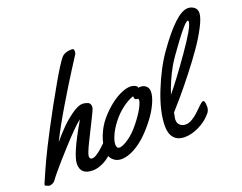

<svg xmlns="http://www.w3.org/2000/svg" viewBox="-142 -960 1511 1201"><g transform="rotate(-20 614.0 -360.0)"><path d="M460 -144Q463.4 -121.6 463.4 -109.9Q463.4 -95.7 460 -88.9Q454.1 -76.7 438.2 -59.3Q422.4 -42 400.1 -24.4Q377.9 -6.8 348.4 5.6Q318.8 18.1 290.5 18.1Q210 18.1 210 -53.2Q210 -115.2 317.9 -300.3Q321.8 -307.1 323.2 -310.1Q285.6 -283.7 179.4 -166.3Q73.2 -48.8 38.1 0Q35.2 4.4 23.4 9.8Q11.7 15.1 4.4 15.1Q-1.5 15.1 -9 11Q-16.6 6.8 -18.6 6.8Q-24.9 6.8 -24.9 1.5Q-24.9 -1.5 -22.9 -6.8Q9.8 -83 38.1 -143.8Q66.4 -204.6 127.4 -321Q188.5 -437.5 269 -578.1Q322.8 -671.9 353 -710.9Q374.5 -738.8 425.3 -738.8Q428.2 -738.8 430.4 -738.3Q432.6 -737.8 434.8 -736.1Q437 -734.4 438 -730.2Q439 -726.1 439 -719.7Q439 -711.4 436 -704.1L383.8 -622.6Q331.5 -541 262.5 -425Q193.4 -309.1 149.9 -221.2Q182.1 -260.3 217.8 -296.6Q253.4 -333 297.9 -364.5Q342.3 -396 371.1 -396Q386.7 -396 406.2 -388.2Q422.9 -381.8 422.9 -355Q422.9 -345.2 391.1 -282.7Q359.4 -220.2 327.6 -155Q295.9 -89.8 295.9 -73.2Q295.9 -53.7 313 -53.7Q317.9 -53.7 326.2 -56.2Q335.9 -59.1 355 -73.2Q374 -87.4 389.6 -102.1Q405.3 -116.7 421.9 -132.6Q438.5 -148.4 439 -148.9Q444.8 -153.3 449.7 -153.3Q459 -153.3 460 -144Z M800.3 -320.8Q800.3 -291.5 781.2 -248.3Q762.2 -205.1 729 -160.4Q695.8 -115.7 656 -76.4Q616.2 -37.1 570.1 -12Q523.9 13.2 483.4 13.2Q448.7 13.2 426 -10.5Q403.3 -34.2 403.3 -67.9Q403.3 -118.7 424.1 -169.9Q444.8 -221.2 477.5 -260.5Q510.3 -299.8 548.6 -330.8Q586.9 -361.8 623.8 -378.4Q660.6 -395 688 -395Q701.7 -395 712.6 -390.9Q723.6 -386.7 728.5 -382.1Q733.4 -377.4 733.4 -374V-371.1Q740.2 -372.1 750 -372.1Q769.5 -372.1 784.9 -358.9Q800.3 -345.7 800.3 -320.8ZM705.6 -307.1H702.1Q685.1 -307.1 685.1 -332Q649.4 -320.3 610.4 -291Q571.3 -261.7 539.1 -220.2Q509.3 -181.6 493.4 -145.8Q477.5 -109.9 477.1 -86.4Q477.1 -59.1 497.1 -59.1Q517.1 -59.1 556.6 -85.4Q596.2 -111.8 636.2 -162.1Q673.8 -209.5 693.1 -245.4Q712.4 -281.2 712.4 -297.4Q712.4 -307.1 705.6 -307.1Z M1253.4 -682.1Q1253.4 -650.4 1223.1 -592Q1192.9 -533.7 1150.4 -472.9Q1107.9 -412.1 1054.2 -343.8Q1000.5 -275.4 961.4 -229.5Q922.4 -183.6 891.1 -148.9Q890.6 -143.1 887 -127.2Q883.3 -111.3 883.3 -102.1Q883.3 -79.1 898.2 -66.2Q913.1 -53.2 936 -53.2Q957 -53.2 982.2 -68.8Q1007.3 -84.5 1025.9 -103.5Q1044.4 -122.6 1061.8 -138.2Q1079.1 -153.8 1085.4 -153.8Q1098.1 -153.8 1098.1 -118.2V-108.4Q1098.1 -98.1 1094.2 -88.9Q1090.3 -79.6 1087.2 -75.7Q1084 -71.8 1075.2 -62Q1044.9 -27.8 996.3 -4.4Q947.8 19 903.3 19Q856 19 832 -9Q808.1 -37.1 808.1 -85.9Q808.1 -181.2 859.1 -309.8Q910.2 -438.5 974.1 -528.8Q1118.2 -732.9 1194.3 -732.9Q1217.8 -732.9 1235.6 -719Q1253.4 -705.1 1253.4 -682.1ZM1172.4 -651.9Q1172.4 -659.2 1167.5 -659.2Q1150.4 -659.2 1077.6 -561.5Q1004.9 -463.9 983.4 -424.8Q939.9 -347.7 911.1 -259.8Q968.8 -328.1 1070.6 -472.9Q1172.4 -617.7 1172.4 -651.9Z"/></g></svg>

Font: Yellowtail
Style: Regular
Weight: 400
Designer: Astigmatic (AOETI)
Foundry: Astigmatic (AOETI)
Version: Version 1.000